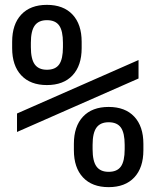

<svg xmlns="http://www.w3.org/2000/svg" viewBox="-20 -760 640 790"><path d="M173 -410Q105 -410 67.5 -450Q30 -490 30 -562V-588Q30 -660 67.5 -700Q105 -740 173 -740Q241 -740 278.5 -700Q316 -660 316 -588V-562Q316 -490 278.5 -450Q241 -410 173 -410ZM173 -473Q208 -473 223.5 -495Q239 -517 239 -566V-584Q239 -633 223.5 -655Q208 -677 173 -677Q139 -677 123 -655Q107 -633 107 -584V-566Q107 -517 123 -495Q139 -473 173 -473ZM427 10Q359 10 321.5 -30Q284 -70 284 -142V-168Q284 -240 321.5 -280Q359 -320 427 -320Q495 -320 532.5 -280Q570 -240 570 -168V-142Q570 -70 532.5 -30Q495 10 427 10ZM427 -53Q462 -53 477.5 -75Q493 -97 493 -146V-164Q493 -213 477.5 -235Q462 -257 427 -257Q393 -257 377 -235Q361 -213 361 -164V-146Q361 -97 377 -75Q393 -53 427 -53ZM50 -217V-293L550 -513V-437Z"/></svg>

Font: M PLUS Code Latin Expanded
Style: Regular
Weight: 400
Width: 7
Designer: Coji Morishita
Foundry: UNDERFOREST DESIGN
Version: Version 1.002; ttfautohint (v1.8.3)